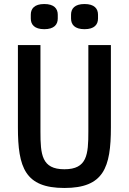

<svg xmlns="http://www.w3.org/2000/svg" viewBox="-20 -922 640 954"><path d="M69 -698V-289C69 -89 105 12 300 12C495 12 531 -89 531 -289V-698H419V-269C419 -154 413 -81 300 -81C187 -81 181 -154 181 -269V-698ZM200 -777C249 -777 267 -800 267 -830V-849C267 -879 249 -902 200 -902C151 -902 133 -879 133 -849V-830C133 -800 151 -777 200 -777ZM400 -777C449 -777 467 -800 467 -830V-849C467 -879 449 -902 400 -902C351 -902 333 -879 333 -849V-830C333 -800 351 -777 400 -777Z"/></svg>

Font: IBM Plex Mono Medm
Style: Regular
Weight: 500
Monospace: yes
Designer: Mike Abbink, Paul van der Laan, Pieter van Rosmalen
Foundry: Bold Monday
Version: Version 2.004